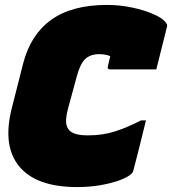

<svg xmlns="http://www.w3.org/2000/svg" viewBox="-20 -740 699 780"><path d="M294 20Q128 20 58.5 -63.5Q-11 -147 28 -301L74 -482Q104 -599 188 -659.5Q272 -720 415 -720Q466 -720 516 -709.5Q566 -699 603.5 -682.5Q641 -666 654 -648Q657 -644 658.5 -640.5Q660 -637 658 -630Q638 -549 615 -458H429Q415 -458 418 -469Q420 -480 423 -491Q426 -502 428 -512Q408 -520 383 -520Q348 -520 327 -501Q306 -482 292 -430L257 -301Q247 -264 248.5 -243Q250 -222 263 -209Q274 -199 292.5 -194.5Q311 -190 336 -190Q398 -190 448.5 -206.5Q499 -223 553 -251H573Q567 -228 559 -194.5Q551 -161 542.5 -128Q534 -95 528 -71.5Q522 -48 521 -45Q520 -40 515 -35Q501 -21 468 -8.5Q435 4 389.5 12Q344 20 294 20Z"/></svg>

Font: Recursive Sn Lnr St XBk
Style: Italic
Weight: 1000
Italic angle: -15°
Version: Version 1.079;hotconv 1.0.112;makeotfexe 2.5.65598; ttfautoh